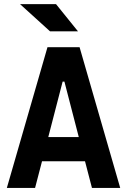

<svg xmlns="http://www.w3.org/2000/svg" viewBox="-20 -926 626 946"><path d="M13.7 0H152.8L187 -131.3H398.9L433.1 0H572.3L372.1 -693.4H213.9ZM217.8 -250.5 288.6 -523.9H297.4L368.2 -250.5ZM226.6 -771.5H364.3L255.9 -905.8H78.6Z"/></svg>

Font: Cascadia Code
Style: Bold
Weight: 700
Monospace: yes
Designer: Aaron Bell
Foundry: Saja Typeworks
Version: Version 2404.023